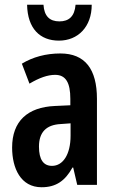

<svg xmlns="http://www.w3.org/2000/svg" viewBox="-20 -778 486 808"><path d="M366 -758H298C294 -709 270 -688 230 -688C189 -688 166 -710 163 -758H94C96 -658 148 -607 228 -607C308 -607 366 -665 366 -758ZM234 -553C173 -553 118 -538 72 -510L104 -426C146 -451 181 -463 212 -463C257 -463 276 -430 276 -362V-335L211 -332C96 -327 31 -268 31 -157C31 -70 67 10 155 10C216 10 254 -17 285 -73H288L305 0H388V-362C388 -487 338 -553 234 -553ZM236 -256 277 -259V-207C277 -128 245 -80 199 -80C163 -80 144 -106 144 -161C144 -221 174 -253 236 -256Z"/></svg>

Font: Noto Sans Myanmar ExtraCondensed SemiBold
Style: Regular
Weight: 600
Width: 2
Designer: Monotype Design Team
Foundry: Monotype Imaging Inc.
Version: Version 2.107